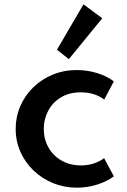

<svg xmlns="http://www.w3.org/2000/svg" viewBox="-20 -852 586 888"><path d="M335.5 16Q277.5 16 226.2 -4.8Q175 -25.5 136 -62.5Q97 -99.5 74.8 -149Q52.5 -198.5 52.5 -256Q52.5 -311.5 73.8 -360.8Q95 -410 133.2 -447.5Q171.5 -485 223.2 -506.5Q275 -528 335 -528Q385 -528 430.8 -513.5Q476.5 -499 506.5 -475.5L462 -391.5Q418 -425 353.5 -425Q300.5 -425 262 -401.8Q223.5 -378.5 203 -339.8Q182.5 -301 182.5 -256Q182.5 -208.5 204 -170.2Q225.5 -132 264.5 -109.5Q303.5 -87 354.5 -87Q386 -87 413.8 -96Q441.5 -105 461.5 -120.5L506.5 -36.5Q476 -13.5 431 1.2Q386 16 335.5 16ZM298.5 -578.5 243.5 -622 366 -832 453 -767.5Z"/></svg>

Font: Spartan Thin SemiBold
Style: Regular
Weight: 600
Version: Version 1.004